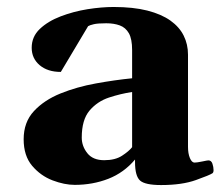

<svg xmlns="http://www.w3.org/2000/svg" viewBox="-20 -515 636 547"><path d="M47.4 -118.2Q47.4 -167 76.7 -198.5Q106 -230 152.6 -248.8Q199.2 -267.6 253.2 -277.3Q307.1 -287.1 356.4 -292V-372.6Q356.4 -403.8 347.2 -420.2Q337.9 -436.5 321.3 -442.6Q304.7 -448.7 282.7 -448.7Q258.3 -448.7 247.1 -446Q235.8 -443.4 231 -440.4L153.3 -310.1Q115.7 -310.1 93 -329.3Q70.3 -348.6 70.3 -378.9Q70.3 -410.6 93.5 -432.6Q116.7 -454.6 153.1 -468.5Q189.5 -482.4 229.5 -488.8Q269.5 -495.1 303.7 -495.1Q359.4 -495.1 399.7 -484.9Q439.9 -474.6 465.6 -456.3Q491.2 -438 503.4 -413.3Q515.6 -388.7 515.6 -359.4V-96.7Q515.6 -77.6 521 -64.7Q526.4 -51.8 534.2 -51.8Q541 -51.8 555.9 -54.9Q570.8 -58.1 573.7 -58.1Q582 -58.1 585.2 -48.6Q588.4 -39.1 588.4 -30.3Q588.4 -23.9 585.4 -21.5Q577.6 -16.1 538.1 -2Q498.5 12.2 439 12.2Q393.6 12.2 379.2 -0.5Q364.7 -13.2 364.7 -53.2V-60.5Q333 -22.9 288.6 -5.6Q244.1 11.7 192.9 11.7Q163.6 11.7 129.6 -1.2Q95.7 -14.2 71.5 -42.7Q47.4 -71.3 47.4 -118.2ZM212.9 -123Q212.9 -98.6 228.8 -78.6Q244.6 -58.6 276.9 -58.6Q308.1 -58.6 327.6 -71.3Q347.2 -84 356.4 -95.7V-252.9Q323.7 -248 290.5 -237.1Q257.3 -226.1 235.1 -200Q212.9 -173.8 212.9 -123Z"/></svg>

Font: Gelasio
Style: Bold
Weight: 700
Designer: Eben Sorkin
Foundry: Eben Sorkin
Version: Version 1.008